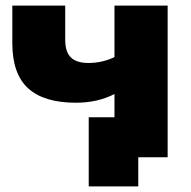

<svg xmlns="http://www.w3.org/2000/svg" viewBox="-20 -562 683 686"><path d="M579 -542V0H474V104H297V-143H389V-226Q329 -195 251 -195Q137 -195 80.5 -246.5Q24 -298 24 -408V-542H213V-420Q213 -376 233.5 -356.5Q254 -337 296 -337Q345 -337 389 -358V-542Z"/></svg>

Font: Montserrat Alternates ExtraBold
Style: Regular
Weight: 800
Designer: Julieta Ulanovsky
Foundry: Julieta Ulanovsky
Version: Version 7.200